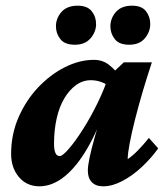

<svg xmlns="http://www.w3.org/2000/svg" viewBox="-20 -654 589 682"><path d="M120.1 7.8Q75.2 7.8 47.4 -24.9Q19.5 -57.6 19.5 -107.4Q19.5 -176.8 45.9 -237.3Q72.3 -297.9 115.7 -343.8Q159.2 -389.6 210.9 -415.5Q262.7 -441.4 313.5 -441.4Q344.7 -441.4 367.7 -423.3Q390.6 -405.3 414.1 -373L374 -342.8Q359.4 -355.5 340.8 -362.3Q322.3 -369.1 302.7 -369.1Q274.4 -369.1 250.5 -352.1Q226.6 -335 208.5 -304.7Q190.4 -274.4 181.2 -232.9Q171.9 -191.4 171.9 -142.6Q171.9 -122.1 176.8 -110.8Q181.6 -99.6 192.4 -99.6Q202.1 -99.6 224.6 -125.5Q247.1 -151.4 274.4 -194.3Q301.8 -237.3 327.1 -289.1Q352.5 -340.8 368.2 -392.6L386.7 -401.4L419.9 -432.6H519.5Q502.9 -382.8 487.3 -330.1Q471.7 -277.3 459.5 -229Q447.3 -180.7 440.4 -144Q433.6 -107.4 433.6 -88.9Q451.2 -100.6 470.2 -120.1Q489.3 -139.6 508.8 -164.1L542 -127Q517.6 -92.8 484.4 -61.5Q451.2 -30.3 415 -11.2Q378.9 7.8 346.7 7.8Q320.3 7.8 306.2 -6.8Q292 -21.5 292 -47.9Q292 -64.5 298.3 -94.7Q304.7 -125 317.9 -171.9Q331.1 -218.8 352.5 -284.2H359.4Q329.1 -194.3 291 -128.4Q252.9 -62.5 209.5 -27.3Q166 7.8 120.1 7.8ZM246.1 -495.1Q210 -495.1 194.3 -515.1Q178.7 -535.2 178.7 -560.5Q178.7 -588.9 198.2 -611.3Q217.8 -633.8 255.9 -633.8Q290 -633.8 305.7 -614.3Q321.3 -594.7 321.3 -568.4Q321.3 -541 301.8 -518.1Q282.2 -495.1 246.1 -495.1ZM438.5 -495.1Q403.3 -495.1 387.7 -515.1Q372.1 -535.2 372.1 -560.5Q372.1 -588.9 391.6 -611.3Q411.1 -633.8 449.2 -633.8Q483.4 -633.8 498.5 -614.3Q513.7 -594.7 513.7 -568.4Q513.7 -541 494.6 -518.1Q475.6 -495.1 438.5 -495.1Z"/></svg>

Font: Crimson Pro ExtraBold
Style: Italic
Weight: 800
Italic angle: -12°
Designer: Jacques Le Bailly
Foundry: Baron von Fonthausen
Version: Version 1.003